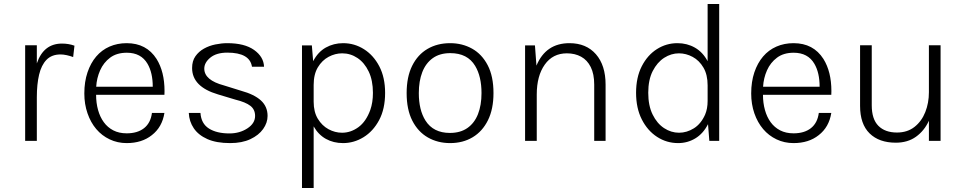

<svg xmlns="http://www.w3.org/2000/svg" viewBox="-20 -700 4800 954"><path d="M163 0H105V-475H163V-385Q196.5 -483.5 288 -483.5Q321.5 -483.5 350 -473L343.5 -416.5Q329 -422 311.8 -425.8Q294.5 -429.5 281 -429.5Q237 -429.5 211.2 -403Q185.5 -376.5 174.2 -328.8Q163 -281 163 -217.5Z M609.5 11Q564 11 525 -7.5Q486 -26 458.2 -58.8Q430.5 -91.5 414.8 -137Q399 -182.5 399 -235.5Q399 -294 414.8 -340.5Q430.5 -387 458 -419.2Q485.5 -451.5 524.2 -468.5Q563 -485.5 609.5 -485.5Q708 -485.5 758 -407Q797.5 -343.5 797.5 -247.5L797 -229H457.5Q457.5 -188.5 467.2 -153.5Q477 -118.5 495.8 -92.8Q514.5 -67 543 -52.2Q571.5 -37.5 609.5 -37.5Q663 -37.5 695.8 -63.2Q728.5 -89 735 -139H797Q786 -68.5 734.5 -28.5Q685 11 609.5 11ZM739 -269Q739 -338.5 713 -383Q681 -438 610 -438Q560 -438 527.2 -413.5Q494.5 -389 477.5 -350.5Q460.5 -312 458 -269Z M1123.5 11Q1055 11 1010.2 -9Q965.5 -29 942.8 -62.8Q920 -96.5 918 -139H976Q979.5 -86 1018 -61.5Q1056.5 -37 1120 -37Q1170.5 -37 1209 -62Q1247.5 -87 1247.5 -124Q1247.5 -156 1224 -174.2Q1200.5 -192.5 1149.5 -205L1063 -231Q934.5 -269 934.5 -362Q934.5 -397 951 -420.5Q967.5 -444 993.5 -458.5Q1019.5 -473 1050.2 -479.2Q1081 -485.5 1109.5 -485.5Q1195 -485.5 1242.5 -451.8Q1290 -418 1292 -368.5H1232Q1221 -438.5 1109.5 -438.5Q1055.5 -438.5 1025.2 -413.8Q995 -389 995 -359Q995 -301.5 1093 -275.5L1178 -249Q1243.5 -231 1276.5 -200.8Q1309.5 -170.5 1309.5 -124Q1309.5 -90 1287.5 -59Q1265.5 -28 1224 -8.5Q1182.5 11 1123.5 11Z M1538.5 234H1480.5V-474.5H1529.5L1536 -396Q1560 -442 1599 -463.8Q1638 -485.5 1685 -485.5Q1741 -485.5 1788.5 -455.5Q1836 -425.5 1864.8 -370.2Q1893.5 -315 1893.5 -238.5Q1893.5 -159 1863.8 -103.2Q1834 -47.5 1786.2 -18.2Q1738.5 11 1684.5 11Q1637 11 1599.5 -9.8Q1562 -30.5 1538.5 -72ZM1679.5 -40.5Q1723 -40.5 1761 -68.2Q1799 -96 1820 -154Q1833 -191 1833 -238.5Q1833 -300.5 1812 -344.5Q1791 -388.5 1756.2 -411.8Q1721.5 -435 1680 -435Q1645.5 -435 1613 -417.8Q1580.5 -400.5 1559.5 -365.8Q1538.5 -331 1538.5 -278V-194.5Q1538.5 -144 1559.2 -109.8Q1580 -75.5 1612.2 -58Q1644.5 -40.5 1679.5 -40.5Z M2216.5 11Q2155 11 2106 -17Q2057 -45 2028.8 -100.2Q2000.5 -155.5 2000.5 -237.5Q2000.5 -318 2028 -373.2Q2055.5 -428.5 2104.2 -457Q2153 -485.5 2216.5 -485.5Q2277 -485.5 2325.8 -458.2Q2374.5 -431 2403.2 -376Q2432 -321 2432 -237.5Q2432 -158 2404.5 -102.5Q2377 -47 2328.5 -18Q2280 11 2216.5 11ZM2215.5 -39.5Q2267.5 -39.5 2302.5 -64Q2337.5 -88.5 2355 -133Q2372.5 -177.5 2372.5 -237.5Q2372.5 -320 2341 -372.5Q2303 -436 2217.5 -436Q2165 -436 2130.2 -411Q2095.5 -386 2078.2 -341.5Q2061 -297 2061 -237.5Q2061 -153.5 2094 -101Q2133 -39.5 2215.5 -39.5Z M2989 0H2932.5V-279.5Q2932.5 -332.5 2915.2 -367Q2898 -401.5 2867.5 -418.2Q2837 -435 2796.5 -435Q2726.5 -435 2686.8 -379Q2647 -323 2647 -230.5V0H2589V-474.5H2638L2645.5 -374Q2692 -485.5 2809.5 -485.5Q2893 -485.5 2941 -430.5Q2989 -375.5 2989 -279.5Z M3349.5 11Q3292.5 11 3245 -19.8Q3197.5 -50.5 3169 -106.5Q3140.5 -162.5 3140.5 -239Q3140.5 -315.5 3168.8 -370.8Q3197 -426 3243.8 -455.8Q3290.5 -485.5 3346 -485.5Q3394 -485.5 3433 -463.2Q3472 -441 3496 -396V-680H3553.5V0H3504.5L3498 -83Q3474 -36 3435 -12.5Q3396 11 3349.5 11ZM3354 -40.5Q3392.5 -40.5 3427.8 -62.5Q3463 -84.5 3483.5 -130.5Q3496 -160 3496 -198.5V-276Q3496 -329 3475.2 -364.2Q3454.5 -399.5 3421.8 -417.2Q3389 -435 3353.5 -435Q3315 -435 3280.2 -412.8Q3245.5 -390.5 3223.2 -347Q3201 -303.5 3201 -239Q3201 -175 3222.8 -130.8Q3244.5 -86.5 3279.5 -63.5Q3314.5 -40.5 3354 -40.5Z M3923 11Q3877.5 11 3838.5 -7.5Q3799.5 -26 3771.8 -58.8Q3744 -91.5 3728.2 -137Q3712.5 -182.5 3712.5 -235.5Q3712.5 -294 3728.2 -340.5Q3744 -387 3771.5 -419.2Q3799 -451.5 3837.8 -468.5Q3876.5 -485.5 3923 -485.5Q4021.5 -485.5 4071.5 -407Q4111 -343.5 4111 -247.5L4110.5 -229H3771Q3771 -188.5 3780.8 -153.5Q3790.5 -118.5 3809.2 -92.8Q3828 -67 3856.5 -52.2Q3885 -37.5 3923 -37.5Q3976.5 -37.5 4009.2 -63.2Q4042 -89 4048.5 -139H4110.5Q4099.5 -68.5 4048 -28.5Q3998.5 11 3923 11ZM4052.5 -269Q4052.5 -338.5 4026.5 -383Q3994.5 -438 3923.5 -438Q3873.5 -438 3840.8 -413.5Q3808 -389 3791 -350.5Q3774 -312 3771.5 -269Z M4431 9Q4348 9 4300.8 -37.2Q4253.5 -83.5 4253.5 -174V-475H4311.5V-177Q4311.5 -108 4344.5 -74.8Q4377.5 -41.5 4437 -41.5Q4488.5 -41.5 4524 -69.5Q4559.5 -97.5 4577.5 -143Q4595.5 -188.5 4595.5 -241.5V-475H4653.5V0H4595.5V-100Q4572.5 -50 4531.2 -20.5Q4490 9 4431 9Z"/></svg>

Font: Betina Sans Light
Style: Regular
Weight: 300
Designer: Jonathan Pinhorn (font) & Cristiano Sobral (main changes)
Version: Version 2.001;October 6, 2020;FontCreator 13.0.0.2681 64-bit